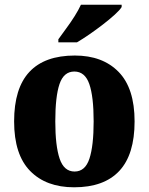

<svg xmlns="http://www.w3.org/2000/svg" viewBox="-20 -786 633 816"><path d="M295 10Q176 10 108 -59.5Q40 -129 40 -270Q40 -411 105 -480.5Q170 -550 298 -550Q416 -550 484 -480.5Q552 -411 552 -270Q552 -129 487 -59.5Q422 10 295 10ZM297 -57Q342 -57 360 -111.5Q378 -166 378 -270Q378 -376 359.5 -429Q341 -482 296 -482Q251 -482 233 -429Q215 -376 215 -270Q215 -166 233.5 -111.5Q252 -57 297 -57ZM228 -619Q242 -639 261 -664.5Q280 -690 297 -717Q314 -744 324 -766H497V-756Q489 -743 467.5 -723.5Q446 -704 417.5 -682Q389 -660 360 -640Q331 -620 307 -606H228Z"/></svg>

Font: Noto Serif Armenian SemiCondensed ExtraBold
Style: Regular
Weight: 800
Width: 4
Designer: Monotype Design Team
Foundry: Monotype Imaging Inc.
Version: Version 2.008; ttfautohint (v1.8.4.7-5d5b)